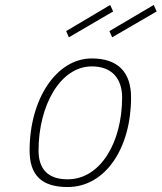

<svg xmlns="http://www.w3.org/2000/svg" viewBox="-20 -744 650 772"><path d="M435 -698 423 -724 246 -619 257 -594ZM610 -698 598 -724 420 -619 431 -594ZM252 -23C173 -23 135 -64 135 -139C135 -319 222 -477 349 -477C433 -477 471 -425 471 -352C471 -172 384 -23 252 -23ZM349 -509C207 -509 99 -346 99 -139C99 -37 150 8 252 8C405 8 507 -150 507 -352C507 -454 454 -509 349 -509Z"/></svg>

Font: RazerF5 Thin
Style: Italic
Weight: 250
Foundry: Razer Inc.
Version: Version 2